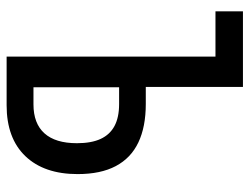

<svg xmlns="http://www.w3.org/2000/svg" viewBox="-107 -647 754 580"><g transform="rotate(90 270.0 -357.0)"><path d="M150.9 0V-630.9H14.2V-713.9H242.7V-420.4H293.9Q363.3 -420.4 410.4 -397.9Q457.5 -375.5 481.7 -329.8Q505.9 -284.2 505.9 -214.4Q505.9 -113.3 451.7 -56.6Q397.5 0 297.9 0ZM243.7 -81.1H295.4Q353 -81.1 382.8 -114.3Q412.6 -147.5 412.6 -212.4Q412.6 -255.9 399.7 -283.9Q386.7 -312 360.6 -325.9Q334.5 -339.8 294.4 -339.8H243.7Z"/></g></svg>

Font: Open Sans Condensed Medium
Style: Regular
Weight: 500
Width: 3
Designer: Monotype Design Team
Foundry: Monotype Imaging Inc.
Version: Version 3.000